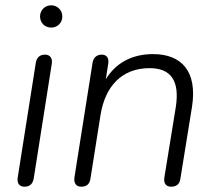

<svg xmlns="http://www.w3.org/2000/svg" viewBox="-20 -698 814 724"><path d="M72 6C92 6 103 -4 107 -24L175 -456C179 -478 169 -492 150 -492C130 -492 118 -481 115 -461L47 -30C43 -7 53 6 72 6ZM173 -594C197 -594 215 -612 215 -636C215 -659 197 -678 173 -678C149 -678 131 -659 131 -636C131 -612 149 -594 173 -594Z M286 6C307 6 318 -4 321 -24L359 -264C376 -371 438 -441 544 -441C625 -441 658 -393 643 -295L600 -30C596 -7 606 6 625 6C646 6 657 -4 660 -23L704 -295C725 -430 664 -494 557 -494C476 -494 415 -459 379 -399L388 -457C392 -479 382 -492 364 -492C345 -492 332 -481 329 -461L261 -31C257 -8 267 6 286 6Z"/></svg>

Font: SN Pro Light
Style: Italic
Weight: 300
Italic angle: -8.99998°
Designer: Tobias Whetton
Foundry: Supernotes
Version: Version 1.001;Glyphs 3.2 (3249)